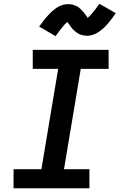

<svg xmlns="http://www.w3.org/2000/svg" viewBox="-20 -1000 640 1020"><path d="M52 0V-101H200L289 -634H154V-735H557V-634H409L320 -101H455V0ZM275 -808 188 -859Q198 -872 206.5 -883.5Q215 -895 223 -904.5Q231 -914 239 -922.5Q247 -931 254.5 -938Q262 -945 273 -953Q284 -961 294.5 -966.5Q305 -972 317.5 -975Q330 -978 341 -978Q347 -978 353 -977.5Q359 -977 364.5 -975.5Q370 -974 375.5 -972Q381 -970 386.5 -967.5Q392 -965 395.5 -962.5Q399 -960 404 -955.5Q409 -951 413.5 -946.5Q418 -942 421.5 -938Q425 -934 428 -930Q431 -926 433.5 -922.5Q436 -919 439.5 -914Q443 -909 446 -905Q454 -912 460 -918.5Q466 -925 473.5 -934Q481 -943 490 -954.5Q499 -966 508 -980L595 -930Q586 -917 577.5 -905.5Q569 -894 561 -884Q553 -874 545 -865.5Q537 -857 529.5 -850Q522 -843 511 -835Q500 -827 489 -821.5Q478 -816 466 -813Q454 -810 442 -810Q436 -810 430 -811Q424 -812 418.5 -813Q413 -814 407.5 -816Q402 -818 397 -821Q392 -824 388.5 -826.5Q385 -829 379.5 -833Q374 -837 370 -841.5Q366 -846 362.5 -850Q359 -854 356 -858Q353 -862 350.5 -866Q348 -870 344 -875Q340 -880 338 -883Q330 -877 323.5 -870Q317 -863 310 -854Q303 -845 294 -833.5Q285 -822 275 -808Z"/></svg>

Font: Iosevka Slab Extended
Style: Bold Italic
Weight: 700
Width: 7
Italic angle: -9°
Monospace: yes
Designer: Belleve Invis
Foundry: Belleve Invis
Version: Version 11.1.0; ttfautohint (v1.8.3)